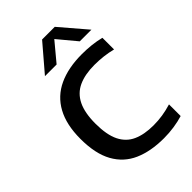

<svg xmlns="http://www.w3.org/2000/svg" viewBox="-239 -895 996 996"><g transform="rotate(-45 259.0 -397.0)"><path d="M353.5 7.5Q257 7.5 188 -23Q119 -53.5 81.8 -120.5Q44.5 -187.5 44.5 -296.5Q44.5 -400.5 81.8 -468.5Q119 -536.5 189.8 -569.5Q260.5 -602.5 360.5 -602.5Q396 -602.5 430.2 -598.8Q464.5 -595 496 -587V-501.5Q464.5 -509.5 432.8 -513.2Q401 -517 367.5 -517Q297.5 -517 250.2 -495.2Q203 -473.5 179.2 -425.2Q155.5 -377 155.5 -297.5Q155.5 -215.5 179.2 -167.5Q203 -119.5 249.2 -98.8Q295.5 -78 362.5 -78Q396.5 -78 429 -83Q461.5 -88 496 -98.5V-13Q465.5 -3.5 428.8 2Q392 7.5 353.5 7.5ZM144.5 -657 268.5 -802H361.5L485.5 -657H400L305 -771H325L230 -657Z"/></g></svg>

Font: Encode Sans SC Condensed Thin Medium
Style: Regular
Weight: 500
Version: Version 3.002